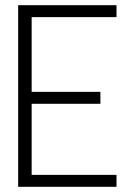

<svg xmlns="http://www.w3.org/2000/svg" viewBox="-20 -720 509 740"><path d="M429 0H50V-700H429V-654H102V-366H367V-320H102V-46H429Z"/></svg>

Font: Kulim Park ExtraLight
Style: Regular
Weight: 275
Designer: Noponies / Dale Sattler
Foundry: Noponies
Version: Version 1.000; ttfautohint (v1.8.3)